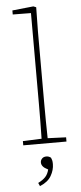

<svg xmlns="http://www.w3.org/2000/svg" viewBox="-63 -778 441 1040"><g transform="rotate(-5 157.0 -258.5)"><path d="M40 0V-23L142 -27Q143 -68 143.5 -120Q144 -172 144 -213V-710L45 -711V-733L160 -745L175 -739L173 -606V-213Q173 -172 173.5 -120Q174 -68 175 -27L275 -23V0ZM191 115Q191 147 173 178.5Q155 210 111 228L103 210Q129 197 143 182Q157 167 163 142Q144 133 135.5 123Q127 113 127 101Q127 89 135.5 80Q144 71 159 71Q167 71 173 73.5Q179 76 184 80Q187 87 189 94Q191 101 191 115Z"/></g></svg>

Font: Source Serif 4 SmText ExtraLight
Style: Regular
Weight: 200
Designer: Frank Grießhammer
Foundry: Adobe
Version: Version 4.005;hotconv 1.1.0;makeotfexe 2.6.0